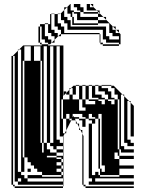

<svg xmlns="http://www.w3.org/2000/svg" viewBox="-20 -926 725 954"><path d="M53 -616V-632H45V-616ZM213 -216V-696H197V-216ZM229 -216H245V-696H229ZM189 -528V-624H181V-696H149V-648H133V-696H101V-624H133V-648H149V-624H181V-528ZM53 -472V-488H45V-472ZM53 -456V-472H45V-456ZM189 -432V-528H181V-432ZM53 -440V-456H45V-440ZM53 -424V-440H45V-424ZM53 -360V-376H45V-360ZM189 -336V-432H181V-336ZM53 -344V-360H45V-344ZM573 -240V-336H565V-240ZM189 -240V-336H181V-240ZM293 -216V-248H277V-696H261V-232H277V-216ZM573 -240H565V-184H573V-168H581V-184H573ZM293 -184V-200H261V-184ZM213 -216V-184H229V-168H261V-152H293V-168H261V-184H245V-200H229V-216ZM293 -120V-136H285V-144H261V-152H213V-144H261V-136H285V-120ZM293 -88V-104H285V-120H261V-104H285V-88ZM437 -56V-72H421V-56ZM53 -40H45V-24H53ZM53 -600V-616H45V-600ZM53 -584V-600H45V-584ZM53 -568V-584H45V-568ZM53 -552V-568H45V-552ZM53 -536V-552H45V-536ZM53 -520V-536H45V-520ZM53 -504V-520H45V-504ZM53 -488V-504H45V-488ZM295 -450V-456H301ZM53 -408V-424H45V-408ZM325 -456H295V-472H293V-432H325ZM53 -392V-408H45V-392ZM53 -376V-392H45V-376ZM53 -264V-280H45V-264ZM53 -328V-344H45V-328ZM53 -312V-328H45V-312ZM53 -296V-312H45V-296ZM53 -280V-296H45V-280ZM53 -248V-264H45V-248ZM437 -216H421V-264H437ZM53 -232V-248H45V-232ZM53 -216V-232H45V-216ZM53 -200V-216H45V-200ZM261 -72H285V-56H293V-72H285V-88H261ZM437 -168H421V-216H437ZM53 -184V-200H45V-184ZM53 -152V-168H45V-152ZM53 -168V-184H45V-168ZM549 -168V-144H573V-152H565V-168ZM181 -216H189V-168H197V-216H189V-240H181ZM437 -120H421V-168H437ZM53 -136V-152H45V-136ZM437 -72H421V-120H437ZM53 -120V-136H45V-120ZM53 -104V-120H45V-104ZM53 -88V-104H45V-88ZM53 -72V-88H45V-72ZM53 -56V-72H45V-56ZM53 -40V-56H45V-40ZM69 -40V-24H85V-40ZM85 -72V-680H75L95 -700H295V-472H309V-464L301 -456H309V-464L325 -480V-488H333L325 -480V-456H341V-488H333L345 -500H357V-456H341V-432H373V-376H405V-392H389V-432H373V-500H357V-504H373V-500H389V-432H405V-408H453V-424H421V-432H405V-500H389V-504H405V-500H421V-432H469V-424H485V-408H501V-432H469V-440H437V-500H421V-504H437V-500H453V-456H485V-440H501V-432H517V-424H533V-408H549V-432H517V-456H501V-472H469V-500H453V-504H469V-500H485V-488H517V-472H533V-440H549V-432H565V-336H573V-432H565V-456H549V-488H533V-500H485V-504H533V-500H545L589 -456H597V-448L621 -424H629V-416L645 -400V-248H629V-416L621 -424H613V-232H629V-216H645V-200H613V-216H597V-448L589 -456H581V-200H597V-184H645V-168H573V-152H645V-136H573V-144H549V-136H573V-104H645V-88H573V-56H645V-40H453V-24H645V-8H421V-24H437V-40H421V-56H453V-72H469V-56H477V-48H573V-56H477V-72H501V-104H485V-360H469V-336H477V-88H485V-72H477V-88H469V-336H453V-344H437V-360H421V-336H453V-312H437V-264H421V-312H437V-328H421V-336H405V-344H389V-360H341V-344H342L345 -350L348 -344H373V-336H405V-296H389V-328H373V-336H352L356 -328H357V-326L364 -312H373V-294L380 -280H389V-262L395 -250V-8H405V0H645V8H405V0H395V-8H389V-262L380 -280H373V-294L364 -312H357V-326L356 -328H334L338 -336H325V-360H309V-336H325V-328H334L309 -278V-264H302L309 -278V-336H293V-432H285V-336H293V-264H302L295 -250V0H293V-8H69V-24H45V-8H53V0H293V8H53V0H45V-8H37V-648H45V-632H53V-648H45V-650L69 -674V-680H75L69 -674V-72H85V-56H101V-40H117V-24H293V-40H117V-56H189V-48H285V-56H189V-72H165V-88H149V-104H133V-120H117V-144H101V-624H93V-144H101V-72H117V-88H133V-72ZM467 -802H339V-810H467ZM539 -778H555V-780L541 -794H539ZM187 -762V-778H179V-762ZM571 -762V-764L557 -778H555V-762ZM187 -746V-762H179V-746ZM491 -746H479V-730H491ZM187 -746H179V-730H187ZM283 -746H269L279 -756H283ZM347 -826H339V-810H347ZM491 -746V-778H315V-810H299V-826H283V-858H281L299 -876V-890H313L299 -876V-842H315V-826H331V-794H507V-746H523V-730H571V-746H539V-762H523V-810H467V-826H363V-858H347V-866H339V-842H347V-826H339V-842H331V-858H315V-890H313L329 -906H331V-874H347V-866H379V-842H467V-826H507V-828L493 -842H467V-858H395V-866H379V-874H363V-890H347V-906H379V-890H395V-866H467V-858H475V-860L461 -874H411V-906H427V-890H443V-892L429 -906H443V-892L461 -874H475V-860L493 -842H507V-828L541 -794H555V-780L557 -778H571V-764L579 -756V-706H571V-714H507V-730H479V-714H491V-706H571V-698H491V-706H479V-714H475V-756H283V-778H267V-794H251V-856H267V-858H281L279 -856H267V-810H283V-794H299V-762H475V-756H479V-746ZM251 -714H237L251 -728V-746H235V-762H219V-806H229V-856H235V-858H251V-856H235V-778H251V-762H267V-746H269L251 -728ZM179 -706V-714H171V-794H179V-778H187V-794H179V-806H203V-810H219V-806H203V-746H219V-730H235V-714H237L229 -706H219V-714H203V-730H179V-714H187V-706H219V-698H187V-706Z"/></svg>

Font: Rubik Broken Fax
Style: Regular
Weight: 400
Designer: Hubert and Fischer, NaN
Foundry: Hubert and Fischer, NaN
Version: Version 2.201